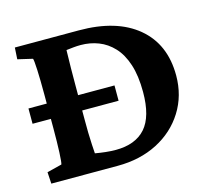

<svg xmlns="http://www.w3.org/2000/svg" viewBox="-87 -677 864 781"><g transform="rotate(-15 345.0 -286.5)"><path d="M37.1 -573.2H306.6Q464.8 -573.2 553.2 -499.5Q641.6 -425.8 641.6 -293.9Q641.6 -209 599.6 -142.1Q557.6 -75.2 484.4 -37.6Q411.1 0 316.4 0H37.1L34.2 -48.8L96.7 -64.5Q99.6 -71.3 101.6 -113.8Q103.5 -156.2 103.5 -214.8V-358.4Q103.5 -418.9 101.6 -461.4Q99.6 -503.9 96.7 -509.8L34.2 -524.4ZM237.3 -508.8Q237.3 -502 236.8 -482.9Q236.3 -463.9 235.8 -433.1Q235.4 -402.3 235.4 -358.4V-214.8Q235.4 -189.5 235.8 -161.6Q236.3 -133.8 237.8 -110.4Q239.3 -86.9 240.2 -73.2Q261.7 -69.3 284.2 -66.9Q306.6 -64.5 326.2 -64.5Q409.2 -64.5 451.7 -112.3Q494.1 -160.2 494.1 -263.7Q494.1 -332 478.5 -379.9Q462.9 -427.7 435.5 -457Q408.2 -486.3 373 -500Q337.9 -513.7 297.9 -513.7Q283.2 -513.7 268.1 -512.2Q252.9 -510.7 237.3 -508.8ZM26.4 -254.9V-319.3H388.7V-254.9Z"/></g></svg>

Font: Crimson Pro
Style: Bold
Weight: 700
Designer: Jacques Le Bailly
Foundry: Baron von Fonthausen
Version: Version 1.003